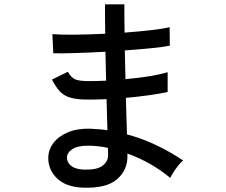

<svg xmlns="http://www.w3.org/2000/svg" viewBox="-20 -821 1040 883"><path d="M361 42Q283 39 242 -1Q201 -41 202 -97Q203 -134 226.5 -164.5Q250 -195 293.5 -213Q337 -231 396 -229Q416 -228 435.5 -226.5Q455 -225 474 -222L470 -365Q449 -364 428 -363.5Q407 -363 386 -363Q335 -363 305 -371.5Q275 -380 256 -400Q237 -420 219 -455L292 -491Q307 -464 326 -456Q345 -448 388 -448Q407 -448 427 -448.5Q447 -449 468 -450Q467 -483 466.5 -516.5Q466 -550 465 -583Q392 -579 327 -577Q262 -575 225 -576L221 -664Q255 -661 321.5 -661.5Q388 -662 464 -666Q463 -701 463 -735.5Q463 -770 463 -801H552Q552 -771 552 -738.5Q552 -706 553 -671Q620 -676 676 -682.5Q732 -689 760 -696L761 -611Q733 -605 677 -599.5Q621 -594 554 -589Q556 -522 557 -457Q616 -462 667.5 -470.5Q719 -479 751 -489V-398Q714 -390 664.5 -383Q615 -376 559 -371Q560 -323 561.5 -280.5Q563 -238 564 -203Q635 -184 700.5 -152.5Q766 -121 822 -83Q813 -76 800.5 -60.5Q788 -45 777.5 -28.5Q767 -12 763 -3Q676 -75 566 -115V-103Q567 -39 518 3.5Q469 46 361 42ZM364 -41Q425 -39 451 -58.5Q477 -78 477 -107Q477 -113 477 -121.5Q477 -130 476 -141Q453 -146 430 -148.5Q407 -151 385 -151Q337 -151 312.5 -135Q288 -119 288 -96Q288 -74 307 -58.5Q326 -43 364 -41Z"/></svg>

Font: Zen Kaku Gothic New Medium
Style: Regular
Weight: 500
Designer: Yoshimichi Ohira
Foundry: Positype
Version: Version 1.002